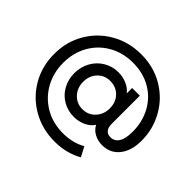

<svg xmlns="http://www.w3.org/2000/svg" viewBox="-188 -991 1304 1304"><g transform="rotate(45 464.0 -339.0)"><path d="M61 -340Q61 -458 116.5 -553Q172 -648 268 -702.5Q364 -757 482 -757Q601 -757 696 -701Q791 -645 844.5 -550Q898 -455 898 -343Q898 -247 852.5 -189.5Q807 -132 729 -132Q688 -132 654 -150Q620 -168 603 -201Q581 -168 542 -150Q503 -132 456 -132Q399 -132 351.5 -159.5Q304 -187 277 -236Q250 -285 250 -345Q250 -404 277 -453.5Q304 -503 352 -532Q400 -561 458 -561Q502 -561 539.5 -544.5Q577 -528 599 -499V-551H673V-282Q673 -246 688 -228Q703 -210 731 -210Q770 -210 791 -243.5Q812 -277 812 -343Q812 -437 771 -513.5Q730 -590 655 -633.5Q580 -677 483 -677Q386 -677 309.5 -633.5Q233 -590 190 -513.5Q147 -437 147 -341Q147 -246 190 -168.5Q233 -91 309.5 -46Q386 -1 484 -1Q578 -1 649 -42L686 28Q598 79 483 79Q365 79 268.5 24Q172 -31 116.5 -126.5Q61 -222 61 -340ZM462 -210Q517 -210 553.5 -249Q590 -288 590 -346Q590 -405 553.5 -442.5Q517 -480 460 -480Q406 -480 370 -442Q334 -404 334 -346Q334 -288 370.5 -249Q407 -210 462 -210Z"/></g></svg>

Font: Eudoxus Sans Medium
Style: Regular
Weight: 500
Designer: Stijn de Vries
Foundry: tokotype
Version: Version 2.005